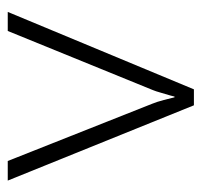

<svg xmlns="http://www.w3.org/2000/svg" viewBox="-32 -484 518 493"><g transform="rotate(-90 226.5 -237.0)"><path d="M9.8 -475.6H60.1L207 -105Q211.9 -93.3 216.8 -74.7Q221.7 -56.2 223.6 -47.4H225.6L228 -57.1Q231.4 -68.4 235.4 -82.3Q239.3 -96.2 242.2 -103L394 -475.6H442.9L244.1 2.4H203.1Z"/></g></svg>

Font: DavidDev Light
Style: Regular
Weight: 300
Designer: David.dev
Foundry: David.dev
Version: Version 1.001;FEAKit 1.0